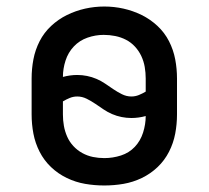

<svg xmlns="http://www.w3.org/2000/svg" viewBox="-20 -561 640 589"><path d="M300 8Q270 8 241 3Q212 -2 185 -15Q158 -28 136.5 -48.5Q115 -69 101.5 -95.5Q88 -122 82.5 -151Q77 -180 77 -210V-320Q77 -350 82.5 -379Q88 -408 101.5 -434.5Q115 -461 137 -481.5Q159 -502 185.5 -515Q212 -528 241 -534.5Q270 -541 300 -541Q330 -541 359 -534.5Q388 -528 414.5 -515Q441 -502 463 -481.5Q485 -461 498.5 -434.5Q512 -408 517.5 -379Q523 -350 523 -320V-210Q523 -180 517.5 -151Q512 -122 498.5 -95.5Q485 -69 463.5 -48.5Q442 -28 415 -15Q388 -2 359 3Q330 8 300 8ZM383 -265Q395 -265 406 -269.5Q417 -274 427 -280V-320Q427 -338 424 -355.5Q421 -373 413.5 -389Q406 -405 394 -418Q382 -431 366.5 -439Q351 -447 333.5 -450.5Q316 -454 298 -454Q273 -454 248.5 -445.5Q224 -437 206.5 -418.5Q189 -400 181 -375Q173 -350 173 -325Q184 -328 195 -329.5Q206 -331 217 -331Q232 -331 247 -328Q262 -325 276 -319Q290 -313 302.5 -304.5Q315 -296 327.5 -287.5Q340 -279 354 -272Q368 -265 383 -265ZM300 -76Q326 -76 351 -84Q376 -92 393.5 -110.5Q411 -129 419 -154.5Q427 -180 427 -205Q416 -202 405 -200.5Q394 -199 383 -199Q368 -199 353 -202Q338 -205 324 -211Q310 -217 297.5 -225.5Q285 -234 272.5 -242.5Q260 -251 246 -258Q232 -265 217 -265Q205 -265 194 -260.5Q183 -256 173 -250V-210Q173 -192 176 -175Q179 -158 186 -142Q193 -126 205 -113Q217 -100 232.5 -91.5Q248 -83 265 -79.5Q282 -76 300 -76Z"/></svg>

Font: Iosevka Curly Medium Extended
Style: Regular
Weight: 500
Width: 7
Monospace: yes
Designer: Belleve Invis
Foundry: Belleve Invis
Version: Version 11.1.0; ttfautohint (v1.8.3)